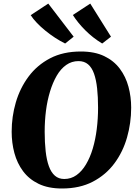

<svg xmlns="http://www.w3.org/2000/svg" viewBox="-20 -1040 768 1070"><path d="M325.5 10.5Q249 10.5 195.2 -15.5Q141.5 -41.5 108.5 -86Q75.5 -130.5 60.2 -187.2Q45 -244 45 -306Q45 -390 68.2 -469.5Q91.5 -549 139 -613Q186.5 -677 259 -715Q331.5 -753 430.5 -753Q507.5 -753 561 -727.2Q614.5 -701.5 647.8 -657Q681 -612.5 696 -556.5Q711 -500.5 711 -440Q711 -355 688 -274.2Q665 -193.5 617.5 -129.5Q570 -65.5 497.2 -27.5Q424.5 10.5 325.5 10.5ZM338 -42.5Q376 -42.5 406.2 -64Q436.5 -85.5 459.2 -123.8Q482 -162 497 -212.2Q512 -262.5 519.2 -320.8Q526.5 -379 526.5 -440Q526.5 -500 521.2 -547.8Q516 -595.5 504 -629.5Q492 -663.5 470.8 -681.5Q449.5 -699.5 417.5 -699.5Q379.5 -699.5 349 -678Q318.5 -656.5 296.2 -618.2Q274 -580 258.8 -530Q243.5 -480 236.2 -423Q229 -366 229 -306Q229 -245.5 234.5 -196.8Q240 -148 252.5 -113.5Q265 -79 286 -60.8Q307 -42.5 338 -42.5ZM598.5 -835.5 549.5 -797.5Q523 -813.5 499.2 -832.2Q475.5 -851 455 -871.5Q434.5 -892 417 -913.5Q399.5 -935 386 -956.5L483 -1020ZM390.5 -835.5 343 -797.5Q315.5 -811 287.5 -829.2Q259.5 -847.5 233.2 -868.8Q207 -890 185.8 -912.2Q164.5 -934.5 151 -955.5L249 -1020Z"/></svg>

Font: Merriweather 48pt Black
Style: Italic
Weight: 900
Italic angle: -7.8°
Version: Version 2.101